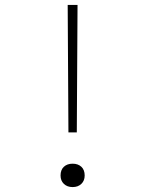

<svg xmlns="http://www.w3.org/2000/svg" viewBox="-20 -750 590 780"><path d="M258 -212 255 -730H295L292 -212ZM275 10Q253 10 239.5 -3Q226 -16 226 -37Q226 -60 239.5 -72.5Q253 -85 275 -85Q297 -85 310.5 -72.5Q324 -60 324 -37Q324 -16 310.5 -3Q297 10 275 10Z"/></svg>

Font: M PLUS Code Latin SemiExpanded ExtraLight
Style: Regular
Weight: 250
Width: 6
Designer: Coji Morishita
Foundry: UNDERFOREST DESIGN
Version: Version 1.002; ttfautohint (v1.8.3)